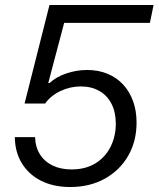

<svg xmlns="http://www.w3.org/2000/svg" viewBox="-20 -741 637 771"><path d="M261.7 10Q195.3 10 145.4 -14.9Q95.6 -39.9 67.9 -85.1Q40.1 -130.4 39.6 -190.4H121Q121.7 -151.6 139.9 -122.1Q158.1 -92.6 190.8 -76.6Q223.4 -60.6 267 -60.6Q323.4 -60.6 363.4 -85.2Q403.3 -109.9 424.1 -151.9Q445 -193.9 445 -244.1Q445 -290.7 427.6 -324.4Q410.3 -358 378.6 -375.9Q347 -393.9 304.7 -393.9Q261.4 -393.9 222.4 -375.2Q183.3 -356.6 161.3 -325.3H78.7L178.7 -721H596.7L582 -649.3H237.7L173.9 -408.1L178.7 -407.3Q205.6 -432.6 246.9 -446.3Q288.1 -460 329.6 -460Q374.6 -460 411.2 -445Q447.9 -430 474 -402Q500.1 -374 514.3 -335.1Q528.4 -296.3 528.4 -248.9Q528.4 -173.6 494.6 -115.1Q460.7 -56.6 400.6 -23.3Q340.4 10 261.7 10Z"/></svg>

Font: Mona Sans ExtraLight
Style: Italic
Weight: 200
Italic angle: -11.6951°
Designer: Deni Anggara
Foundry: GitHub
Version: Version 2.000